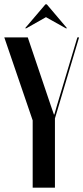

<svg xmlns="http://www.w3.org/2000/svg" viewBox="-25 -873 388 893"><path d="M104.2 -699H-5L127 -313V0H230.5V-322.2L342.8 -699H334.8L239.2 -380L227.8 -340.2H225.8L212 -380ZM91.5 -741.5H97.5L188.8 -793.2L281 -741.5H287L192.5 -853H186.5Z"/></svg>

Font: Moniqa Black
Style: Regular
Weight: 900
Designer: Rajesh Rajput
Foundry: Rajesh Rajput
Version: Version 1.000